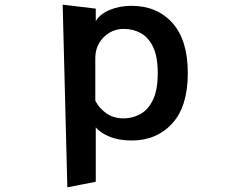

<svg xmlns="http://www.w3.org/2000/svg" viewBox="-20 -592 1040 824"><path d="M269 212 249 -572 391 -555V-501Q409 -532 451 -549.5Q493 -567 544 -567Q654 -567 720 -493.5Q786 -420 786 -278Q786 -135 719 -62Q652 11 545 11Q490 11 449 -6Q408 -23 391 -46V188ZM389 -160Q405 -128 436 -106Q467 -84 511 -84Q549 -84 582.5 -102.5Q616 -121 636.5 -163.5Q657 -206 657 -278Q657 -349 637 -390.5Q617 -432 584 -450Q551 -468 510 -468Q477 -468 449.5 -451.5Q422 -435 405.5 -407Q389 -379 389 -343Z"/></svg>

Font: RocknRoll One
Style: Regular
Weight: 400
Designer: Fontworks Inc.
Foundry: Fontworks Inc.
Version: Version 1.100